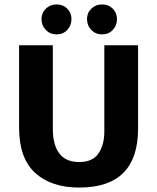

<svg xmlns="http://www.w3.org/2000/svg" viewBox="-20 -834 708 865"><path d="M66 -630H218V-253Q218 -182 247 -143Q276 -104 337 -104Q397 -104 423.5 -142.5Q450 -181 450 -241V-630H602V-254Q602 11 337 11Q211 11 138.5 -55Q66 -121 66 -259ZM167 -748Q167 -776 186.5 -795Q206 -814 235 -814Q264 -814 283 -795Q302 -776 302 -748Q302 -719 283 -699Q264 -679 235 -679Q206 -679 186.5 -699Q167 -719 167 -748ZM372 -748Q372 -776 391.5 -795Q411 -814 440 -814Q469 -814 488 -795Q507 -776 507 -748Q507 -719 488 -699Q469 -679 440 -679Q411 -679 391.5 -699Q372 -719 372 -748Z"/></svg>

Font: Mukta Malar ExtraBold
Style: Regular
Weight: 800
Designer: Aadarsh Rajan, Girish Dalvi, Yashodeep Gholap
Foundry: Ek Type
Version: Version 2.538;PS 1.000;hotconv 16.6.51;makeotf.lib2.5.65220;